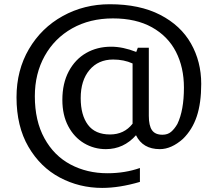

<svg xmlns="http://www.w3.org/2000/svg" viewBox="-20 -699 1039 916"><path d="M630 -451.2Q566.2 -476.2 510 -476.2Q443.8 -476.2 391.2 -446.2Q338.8 -416.2 308.1 -358.8Q277.5 -301.2 277.5 -222.5Q277.5 -150 305.6 -96.9Q333.8 -43.8 381.2 -15.6Q428.8 12.5 485 12.5Q570 12.5 628.8 -53.8Q661.2 12.5 742.5 12.5Q797.5 12.5 852.5 -36.2Q897.5 -80 918.8 -143.8Q940 -207.5 940 -298.8Q940 -405 891.2 -491.2Q842.5 -577.5 744.4 -628.1Q646.2 -678.8 503.8 -678.8Q381.2 -678.8 279.4 -622.5Q177.5 -566.2 118.1 -465Q58.8 -363.8 58.8 -235Q58.8 -96.2 115.6 1.2Q172.5 98.8 265.6 148.1Q358.8 197.5 467.5 197.5Q550 197.5 647.5 168.8V102.5Q576.2 127.5 492.5 127.5Q395 127.5 316.2 85.6Q237.5 43.8 191.9 -39.4Q146.2 -122.5 146.2 -240Q146.2 -347.5 193.1 -431.9Q240 -516.2 324.4 -563.8Q408.8 -611.2 518.8 -611.2Q628.8 -611.2 705 -568.8Q781.2 -526.2 819.4 -451.9Q857.5 -377.5 857.5 -281.2Q857.5 -172.5 826.2 -107.5Q812.5 -83.8 796.2 -70Q780 -56.2 755 -56.2Q720 -56.2 705 -78.1Q690 -100 690 -146.2V-471.2H637.5ZM520 -415Q571.2 -415 612.5 -396.2V-108.8Q572.5 -57.5 505 -57.5Q433.8 -57.5 399.4 -103.8Q365 -150 365 -231.2Q365 -315 406.9 -365Q448.8 -415 520 -415Z"/></svg>

Font: Cambay
Style: Regular
Weight: 400
Version: Version 1.180;PS 001.180;hotconv 1.0.70;makeotf.lib2.5.58329